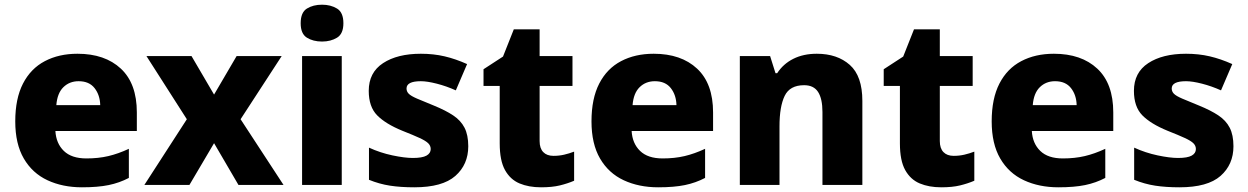

<svg xmlns="http://www.w3.org/2000/svg" viewBox="-20 -788 5316 818"><path d="M310 -559Q427 -559 495 -495.5Q563 -432 563 -309V-230H216Q219 -177 252 -145Q285 -113 348 -113Q399 -113 441.5 -123Q484 -133 529 -154V-30Q489 -9 443 0.5Q397 10 329 10Q247 10 182.5 -20Q118 -50 81.5 -112.5Q45 -175 45 -271Q45 -368 78 -432Q111 -496 171 -527.5Q231 -559 310 -559ZM315 -442Q276 -442 250 -416.5Q224 -391 220 -340H407Q406 -383 383 -412.5Q360 -442 315 -442Z M776 -280 604 -549H796L892 -385L988 -549H1180L1005 -280L1188 0H996L892 -178L787 0H595Z M1352 -768Q1389 -768 1416 -751.5Q1443 -735 1443 -689Q1443 -644 1416 -627.5Q1389 -611 1352 -611Q1314 -611 1287.5 -627.5Q1261 -644 1261 -689Q1261 -735 1287.5 -751.5Q1314 -768 1352 -768ZM1436 -549V0H1267V-549Z M1975 -165Q1975 -87 1920 -38.5Q1865 10 1745 10Q1687 10 1641.5 3Q1596 -4 1552 -22V-159Q1600 -137 1652 -126Q1704 -115 1739 -115Q1779 -115 1797 -125Q1815 -135 1815 -153Q1815 -167 1804.5 -177.5Q1794 -188 1768 -200Q1742 -212 1694 -231Q1623 -260 1587 -296.5Q1551 -333 1551 -401Q1551 -479 1612 -519Q1673 -559 1773 -559Q1827 -559 1874 -548Q1921 -537 1970 -515L1922 -403Q1882 -421 1841 -431.5Q1800 -442 1773 -442Q1712 -442 1712 -411Q1712 -398 1721.5 -388.5Q1731 -379 1756.5 -368Q1782 -357 1829 -338Q1878 -318 1910.5 -296.5Q1943 -275 1959 -244Q1975 -213 1975 -165Z M2338 -124Q2362 -124 2383.5 -129Q2405 -134 2426 -142V-18Q2398 -6 2365 2Q2332 10 2285 10Q2233 10 2193.5 -6.5Q2154 -23 2131.5 -63.5Q2109 -104 2109 -177V-422H2040V-493L2123 -547L2169 -663H2279V-549H2419V-422H2279V-187Q2279 -156 2294.5 -140Q2310 -124 2338 -124Z M2765 -559Q2882 -559 2950 -495.5Q3018 -432 3018 -309V-230H2671Q2674 -177 2707 -145Q2740 -113 2803 -113Q2854 -113 2896.5 -123Q2939 -133 2984 -154V-30Q2944 -9 2898 0.5Q2852 10 2784 10Q2702 10 2637.5 -20Q2573 -50 2536.5 -112.5Q2500 -175 2500 -271Q2500 -368 2533 -432Q2566 -496 2626 -527.5Q2686 -559 2765 -559ZM2770 -442Q2731 -442 2705 -416.5Q2679 -391 2675 -340H2862Q2861 -383 2838 -412.5Q2815 -442 2770 -442Z M3460 -559Q3547 -559 3600.5 -511.5Q3654 -464 3654 -358V0H3484V-311Q3484 -367 3465.5 -396Q3447 -425 3406 -425Q3345 -425 3323 -379.5Q3301 -334 3301 -250V0H3132V-549H3261L3284 -476H3291Q3317 -516 3360 -537.5Q3403 -559 3460 -559Z M4043 -124Q4067 -124 4088.5 -129Q4110 -134 4131 -142V-18Q4103 -6 4070 2Q4037 10 3990 10Q3938 10 3898.5 -6.5Q3859 -23 3836.5 -63.5Q3814 -104 3814 -177V-422H3745V-493L3828 -547L3874 -663H3984V-549H4124V-422H3984V-187Q3984 -156 3999.5 -140Q4015 -124 4043 -124Z M4470 -559Q4587 -559 4655 -495.5Q4723 -432 4723 -309V-230H4376Q4379 -177 4412 -145Q4445 -113 4508 -113Q4559 -113 4601.5 -123Q4644 -133 4689 -154V-30Q4649 -9 4603 0.5Q4557 10 4489 10Q4407 10 4342.5 -20Q4278 -50 4241.5 -112.5Q4205 -175 4205 -271Q4205 -368 4238 -432Q4271 -496 4331 -527.5Q4391 -559 4470 -559ZM4475 -442Q4436 -442 4410 -416.5Q4384 -391 4380 -340H4567Q4566 -383 4543 -412.5Q4520 -442 4475 -442Z M5235 -165Q5235 -87 5180 -38.5Q5125 10 5005 10Q4947 10 4901.5 3Q4856 -4 4812 -22V-159Q4860 -137 4912 -126Q4964 -115 4999 -115Q5039 -115 5057 -125Q5075 -135 5075 -153Q5075 -167 5064.5 -177.5Q5054 -188 5028 -200Q5002 -212 4954 -231Q4883 -260 4847 -296.5Q4811 -333 4811 -401Q4811 -479 4872 -519Q4933 -559 5033 -559Q5087 -559 5134 -548Q5181 -537 5230 -515L5182 -403Q5142 -421 5101 -431.5Q5060 -442 5033 -442Q4972 -442 4972 -411Q4972 -398 4981.5 -388.5Q4991 -379 5016.5 -368Q5042 -357 5089 -338Q5138 -318 5170.5 -296.5Q5203 -275 5219 -244Q5235 -213 5235 -165Z"/></svg>

Font: Noto Sans Thai Looped ExtraBold
Style: Regular
Weight: 800
Designer: Sasikarn Vongin, Ben Mitchell
Foundry: The Fontpad Ltd
Version: Version 1.001; ttfautohint (v1.8.4.7-5d5b)